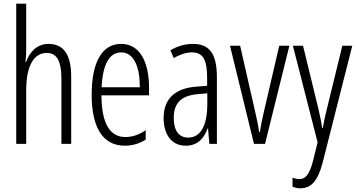

<svg xmlns="http://www.w3.org/2000/svg" viewBox="-20 -780 1937 1041"><path d="M122 -519V-760H68V0H122V-289C122 -430 167 -493 234 -493C284 -493 313 -455 313 -354V0H366V-365C366 -482 326 -542 243 -542C179 -542 140 -496 122 -445H118C121 -468 122 -489 122 -519Z M637 -542C530 -542 477 -438 477 -265C477 -102 530 10 656 10C699 10 737 -2 770 -23V-74C733 -49 697 -37 660 -37C573 -37 531 -115 530 -263H788V-305C788 -432 745 -542 637 -542ZM637 -496C709 -496 739 -410 738 -307H531C537 -435 575 -496 637 -496Z M1026 -542C984 -542 941 -530 904 -507L922 -465C960 -487 993 -496 1020 -496C1079 -496 1103 -459 1103 -358V-315L1042 -310C930 -301 867 -245 867 -140C867 -61 903 10 987 10C1053 10 1086 -31 1106 -84H1108L1115 0H1156V-360C1156 -485 1119 -542 1026 -542ZM1048 -269 1104 -274V-216C1104 -106 1071 -34 1001 -34C951 -34 922 -70 922 -141C922 -220 962 -261 1048 -269Z M1357 0H1417L1549 -532H1494L1411 -175C1401 -134 1394 -96 1389 -64H1385C1379 -107 1370 -147 1361 -185L1282 -532H1227Z M1568 -532 1702 -8 1677 93C1657 169 1635 191 1603 191C1592 191 1578 188 1566 183V233C1581 238 1594 241 1609 241C1666 241 1703 202 1729 103L1890 -532H1836L1752 -188C1743 -154 1737 -124 1730 -85H1727C1723 -113 1719 -136 1707 -187L1623 -532Z"/></svg>

Font: Noto Sans Devanagari UI ExtraCondensed Light
Style: Regular
Weight: 300
Width: 2
Designer: Jelle Bosma - Monotype Design Team
Foundry: Monotype Imaging Inc.
Version: Version 2.004